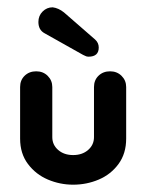

<svg xmlns="http://www.w3.org/2000/svg" viewBox="-20 -495 400 525"><path d="M237 -257Q237 -276 249.5 -288Q262 -300 281 -300Q300 -300 312.5 -287.5Q325 -275 325 -257V-116Q325 -75 304 -46.5Q283 -18 250 -4Q217 10 180 10Q144 10 111 -4Q78 -18 56.5 -46.5Q35 -75 35 -116V-257Q35 -276 47.5 -288Q60 -300 79 -300Q98 -300 110.5 -287.5Q123 -275 123 -257V-120Q123 -99 139 -85Q155 -71 180 -71Q205 -71 221 -85Q237 -99 237 -120ZM240 -387Q250 -378 250 -365Q250 -340 222 -340Q217 -340 213.5 -342Q210 -344 207 -345L102 -404Q85 -413 85 -435Q85 -452 96.5 -463.5Q108 -475 124 -475Q140 -473 155 -461Z"/></svg>

Font: Dongle
Style: Bold
Weight: 700
Designer: Yanghee Ryu
Foundry: Yanghee Ryu
Version: Version 2.000